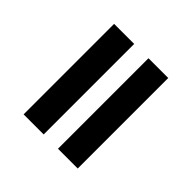

<svg xmlns="http://www.w3.org/2000/svg" viewBox="-33 -719 873 873"><g transform="rotate(-45 403.5 -282.0)"><path d="M112 -327V-456H694V-327ZM112 -108V-235H694V-108Z"/></g></svg>

Font: Lexend Peta SemiBold
Style: Regular
Weight: 600
Designer: Bonnie Shaver-Troup, Thomas Jockin
Foundry: Lexend
Version: Version 1.007